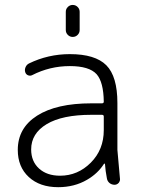

<svg xmlns="http://www.w3.org/2000/svg" viewBox="-20 -777 577 785"><path d="M107.4 -166Q107.4 -117.2 139.6 -87.9Q171.9 -58.6 225.6 -58.6Q297.9 -58.6 351.1 -111.8Q404.3 -165 404.3 -245.1V-300.8Q404.3 -307.6 396.5 -307.6H353.5Q234.4 -307.6 170.9 -269.5Q107.4 -231.4 107.4 -166ZM249 -654.3V-728.5Q249 -740.2 257.3 -748.5Q265.6 -756.8 277.3 -756.8Q289.1 -756.8 297.4 -748.5Q305.7 -740.2 305.7 -728.5V-654.3Q305.7 -642.6 297.4 -634.3Q289.1 -626 277.3 -626Q265.6 -626 257.3 -634.3Q249 -642.6 249 -654.3ZM265.6 -555.7Q369.1 -555.7 414.6 -510.3Q460 -464.8 460 -355.5V-164.1L470.7 -43.9Q470.7 -39.1 468.8 -35.2Q466.8 -29.3 460.9 -25.4Q455.1 -21.5 449.2 -21.5Q436.5 -21.5 427.7 -28.8Q418.9 -36.1 417 -47.9Q411.1 -78.1 409.2 -106.4Q409.2 -107.4 407.7 -107.9Q406.2 -108.4 405.3 -107.4Q379.9 -67.4 335.9 -42Q284.2 -11.7 217.8 -11.7Q142.6 -11.7 97.7 -53.2Q52.7 -94.7 52.7 -164.1Q52.7 -253.9 131.8 -304.2Q210.9 -354.5 353.5 -354.5H396.5Q404.3 -354.5 404.3 -361.3Q403.3 -441.4 375 -473.6Q344.7 -506.8 265.6 -506.8Q183.6 -506.8 111.3 -469.7Q103.5 -465.8 94.7 -469.2Q85.9 -472.7 83 -482.4Q80.1 -492.2 84.5 -502.4Q88.9 -512.7 98.6 -517.6Q176.8 -555.7 265.6 -555.7Z"/></svg>

Font: Gen Jyuu Gothic Light
Style: Regular
Weight: 200
Designer: [Source Han Sans]
Ryoko NISHIZUKA  (kana & ideographs); Paul D. Hunt (Latin, Greek & Cyrillic); Wenlong ZHANG  (bopomofo
Version: Version 1.002.20150607